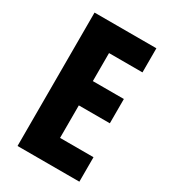

<svg xmlns="http://www.w3.org/2000/svg" viewBox="-177 -802 787 890"><g transform="rotate(30 217.0 -357.0)"><path d="M393 0H62V-714H393V-585H214V-435H380V-305H214V-131H393Z"/></g></svg>

Font: Noto Sans ExtraCondensed ExtraBold
Style: Regular
Weight: 800
Width: 2
Designer: Monotype Design Team
Foundry: Monotype Imaging Inc.
Version: Version 2.013; ttfautohint (v1.8.4.7-5d5b)